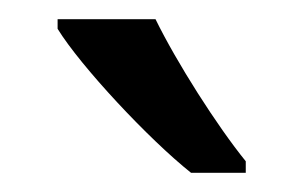

<svg xmlns="http://www.w3.org/2000/svg" viewBox="-20 -786 316 200"><path d="M142 -766H40V-756C64 -717 135 -641 179 -606H236V-618C206 -655 164 -721 142 -766Z"/></svg>

Font: Noto Sans Lao Looped SemiCondensed
Style: Regular
Weight: 400
Width: 4
Designer: Mark Frömberg, Ben Mitchell
Foundry: The Fontpad Ltd
Version: Version 1.002